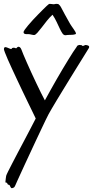

<svg xmlns="http://www.w3.org/2000/svg" viewBox="-29 -647 481 993"><path d="M430.2 -397.9Q428.7 -395.5 420.2 -381.6Q411.6 -367.7 398.4 -346.4Q385.3 -325.2 368.4 -298.1Q351.6 -271 333.7 -241.9Q315.9 -212.9 298.3 -184.1Q280.8 -155.3 265.4 -130.1Q250 -105 238.8 -85.4Q227.5 -65.9 222.2 -56.2Q216.8 -46.4 207 -25.9Q197.3 -5.4 184.6 21.2Q171.9 47.9 157.5 78.6Q143.1 109.4 128.7 140.4Q114.3 171.4 100.8 200.4Q87.4 229.5 76.9 252.4Q66.4 275.4 59.6 290.3Q52.7 305.2 51.8 308.1Q47.4 319.3 43.7 322Q40 324.7 33.2 326.2Q29.8 326.7 27.8 324.2Q25.9 321.8 24.4 318.4Q22.9 314.9 21.5 312.3Q20 309.6 18.1 309.1Q11.7 308.1 11 306.4Q10.3 304.7 7.8 299.8Q6.3 297.9 4.9 297.6Q3.4 297.4 2 297.4Q0.5 297.4 -0.2 296.9Q-1 296.4 -1 293.9Q0 285.6 0.7 277.3Q1.5 269 2.9 262.2Q4.4 256.8 12.9 239.7Q21.5 222.7 34.2 198Q46.9 173.3 62.7 143.3Q78.6 113.3 95 82.3Q111.3 51.3 127.2 21Q143.1 -9.3 155.8 -34.2Q149.4 -47.9 138.7 -69.6Q127.9 -91.3 115.2 -117.9Q102.5 -144.5 88.1 -174.3Q73.7 -204.1 60.1 -233.4Q46.4 -262.7 33.7 -290Q21 -317.4 11.5 -339.1Q2 -360.8 -3.4 -375.2Q-8.8 -389.6 -8.8 -393.1Q-8.3 -398.9 -6.3 -401.1Q-4.4 -403.3 -1.2 -403.3Q2 -403.3 5.6 -401.9Q9.3 -400.4 13.2 -398.9Q19 -396.5 24.4 -394.3Q29.8 -392.1 32.2 -396Q33.7 -399.9 40.5 -400.1Q47.4 -400.4 51.8 -397.9Q53.2 -396.5 54.4 -397Q55.7 -397.5 56.9 -398.9Q58.1 -400.4 59.8 -402.1Q61.5 -403.8 64 -404.8Q69.3 -405.8 73.7 -402.8Q78.1 -399.9 82 -390.1Q84.5 -382.8 92 -364.7Q99.6 -346.7 110.1 -322.8Q120.6 -298.8 133.3 -271.2Q146 -243.7 158.7 -217Q171.4 -190.4 182.9 -167Q194.3 -143.6 203.1 -127.9Q216.3 -152.3 231.7 -179.9Q247.1 -207.5 262.9 -235.1Q278.8 -262.7 294.4 -289.1Q310.1 -315.4 324 -337.9Q337.9 -360.4 348.6 -377.2Q359.4 -394 366.2 -402.8Q370.1 -407.7 370.1 -409.2Q370.1 -410.6 374 -412.1Q377 -413.1 379.2 -414.1Q381.3 -415 386.2 -414.1Q390.6 -413.1 393.1 -413.1Q395.5 -413.1 397 -410.2Q397.9 -408.7 399.9 -409.2Q401.9 -409.7 404.5 -410.9Q407.2 -412.1 410.2 -413.3Q413.1 -414.6 416 -414.1Q419.4 -413.6 422.9 -412.8Q426.3 -412.1 429 -410.2Q431.6 -408.2 432.1 -405.3Q432.6 -402.3 430.2 -397.9ZM211.9 -615.7Q215.8 -618.7 220 -622.8Q224.1 -627 228 -627Q229 -627 232.2 -626.7Q235.4 -626.5 239 -626Q242.7 -625.5 245.8 -625.2Q249 -625 250 -625Q251.5 -625 255.4 -626Q259.3 -627 260.7 -627Q261.7 -627 267.1 -626.7Q272.5 -626.5 273.9 -625Q276.9 -622.1 278.8 -620.4Q280.8 -618.7 282.7 -615.7Q284.7 -612.8 287.4 -607.9Q290 -603 294.7 -594.2Q299.3 -585.4 306.6 -571.8Q314 -558.1 325.7 -537.6Q333.5 -522.9 340.6 -512.7Q347.7 -502.4 352.8 -495.1Q357.9 -487.8 360.8 -482.4Q363.8 -477.1 363.8 -472.7Q363.8 -471.2 360.6 -470Q357.4 -468.8 353 -468Q348.6 -467.3 344 -467Q339.4 -466.8 336.9 -466.8Q328.6 -466.8 322.3 -466.3Q315.9 -465.8 309.1 -464.8Q300.3 -464.8 293.7 -474.6Q287.1 -484.4 279.8 -499.8Q272.5 -515.1 263.7 -533.9Q254.9 -552.7 242.7 -570.8Q228 -557.6 213.6 -539.6Q199.2 -521.5 186.8 -505.1Q174.3 -488.8 164.1 -477.3Q153.8 -465.8 147 -465.8Q145.5 -465.8 142.3 -466.3Q139.2 -466.8 136 -467.5Q132.8 -468.3 129.9 -468.8Q127 -469.2 126 -469.7Q123 -470.7 117.4 -470.5Q111.8 -470.2 106.2 -470.5Q100.6 -470.7 96.7 -472.9Q92.8 -475.1 92.8 -481Q92.8 -484.9 99.6 -494.4Q106.4 -503.9 117.2 -516.8Q127.9 -529.8 141.4 -544.2Q154.8 -558.6 168.2 -572.3Q181.6 -585.9 193.1 -597.4Q204.6 -608.9 211.9 -615.7Z"/></svg>

Font: Oregano
Style: Regular
Weight: 400
Version: Version 1.000